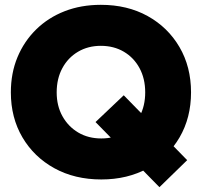

<svg xmlns="http://www.w3.org/2000/svg" viewBox="-20 -732 837 796"><path d="M400 12Q290 12 205.5 -34.5Q121 -81 73 -162.5Q25 -244 25 -349Q25 -429 52.5 -495Q80 -561 130 -610Q180 -659 248 -685.5Q316 -712 398 -712Q508 -712 592 -665.5Q676 -619 724 -537Q772 -455 772 -349Q772 -244 724.5 -162.5Q677 -81 593 -34.5Q509 12 400 12ZM641 44 376 -226 493 -337 756 -68ZM400 -158Q454 -158 495 -182.5Q536 -207 559 -250Q582 -293 582 -349Q582 -406 558.5 -449.5Q535 -493 493.5 -517.5Q452 -542 398 -542Q345 -542 303.5 -517.5Q262 -493 238.5 -449.5Q215 -406 215 -349Q215 -293 239 -250Q263 -207 304.5 -182.5Q346 -158 400 -158Z"/></svg>

Font: Figtree Black
Style: Regular
Weight: 900
Designer: Erik Kennedy
Foundry: Erik Kennedy
Version: Version 2.001;gftools[0.9.30]